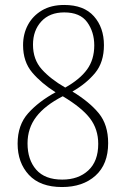

<svg xmlns="http://www.w3.org/2000/svg" viewBox="-20 -744 508 774"><path d="M230 10Q142 10 96.5 -39Q51 -88 51 -165Q51 -240 93.5 -287.5Q136 -335 204 -372Q147 -408 110 -451.5Q73 -495 73 -562Q73 -607 92.5 -643.5Q112 -680 149 -702Q186 -724 239 -724Q318 -724 358.5 -678.5Q399 -633 399 -562Q399 -493 363.5 -450Q328 -407 272 -375Q341 -333 378.5 -287Q416 -241 416 -167Q416 -82 365 -36Q314 10 230 10ZM243 -391Q302 -424 331 -464Q360 -504 360 -561Q360 -615 331.5 -654.5Q303 -694 239 -694Q180 -694 146.5 -657.5Q113 -621 113 -564Q113 -504 148.5 -464.5Q184 -425 243 -391ZM231 -20Q296 -20 336 -57Q376 -94 376 -164Q376 -223 343 -266.5Q310 -310 233 -356Q161 -319 126 -273Q91 -227 91 -166Q91 -100 126 -60Q161 -20 231 -20Z"/></svg>

Font: Noto Serif Sinhala Condensed ExtraLight
Style: Regular
Weight: 200
Width: 3
Designer: Jelle Bosma - Monotype Design Team
Foundry: Monotype Imaging Inc.
Version: Version 2.007; ttfautohint (v1.8.4.7-5d5b)